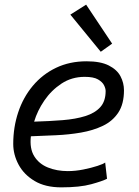

<svg xmlns="http://www.w3.org/2000/svg" viewBox="-20 -794 600 827"><path d="M244 13Q175 13 129 -14.5Q83 -42 60 -85Q37 -128 37 -174Q37 -246 58.5 -310.5Q80 -375 121.5 -424.5Q163 -474 221.5 -502Q280 -530 353 -530Q413 -530 448.5 -512Q484 -494 499 -465.5Q514 -437 514 -405Q514 -346 489.5 -309Q465 -272 423 -252Q381 -232 329 -223Q277 -214 221 -211.5Q165 -209 113 -207Q107 -154 127.5 -121Q148 -88 186.5 -72.5Q225 -57 272 -57Q305 -57 339.5 -64Q374 -71 400 -79.5Q426 -88 433 -94L441 -24Q422 -14 373 -0.5Q324 13 244 13ZM127 -270Q194 -272 250 -276.5Q306 -281 347.5 -294Q389 -307 412 -332.5Q435 -358 435 -402Q435 -413 428 -427Q421 -441 402 -452Q383 -463 345 -463Q289 -463 245 -434Q201 -405 171 -361Q141 -317 127 -270ZM414 -571 283 -731 351 -774 463 -606Z"/></svg>

Font: Ubuntu Sans Mono
Style: Italic
Weight: 400
Italic angle: -13.5°
Monospace: yes
Designer: Dalton Maag Ltd
Foundry: Dalton Maag Ltd
Version: Version 1.006